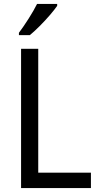

<svg xmlns="http://www.w3.org/2000/svg" viewBox="-20 -964 508 984"><path d="M88 0V-714H176V-79H446V0ZM273 -934Q260 -915 235.5 -886.5Q211 -858 183 -830Q155 -802 133 -784H77V-796Q101 -828 127 -869Q153 -910 170 -944H273Z"/></svg>

Font: Noto Sans SemiCondensed
Style: Regular
Weight: 400
Width: 4
Designer: Monotype Design Team
Foundry: Monotype Imaging Inc.
Version: Version 2.013; ttfautohint (v1.8.4.7-5d5b)